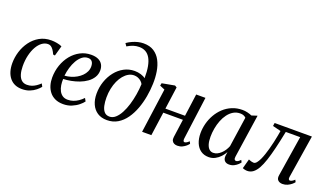

<svg xmlns="http://www.w3.org/2000/svg" viewBox="-76 -1364 3267 1908"><g transform="rotate(20 1558.0 -410.0)"><path d="M202.5 10Q118.5 10 72.2 -46.5Q26 -103 25.5 -200Q25.5 -261.5 44.2 -322.5Q63 -383.5 100 -434Q137 -484.5 191 -515Q245 -545.5 314.5 -545.5Q341.5 -545.5 373.2 -540Q405 -534.5 427.5 -523.5L397.5 -416L378 -419Q366 -446 353.2 -464Q340.5 -482 326.8 -490.8Q313 -499.5 296.5 -499.5Q263 -499.5 233.2 -477.8Q203.5 -456 181 -416.8Q158.5 -377.5 145.5 -324Q132.5 -270.5 133 -206.5Q133.5 -156.5 144.8 -120.8Q156 -85 178.2 -66Q200.5 -47 234 -47Q262 -47 285.5 -55.2Q309 -63.5 329.8 -77.8Q350.5 -92 370 -110.5L386 -80.5Q371 -61 345 -39.8Q319 -18.5 283.2 -4.2Q247.5 10 202.5 10Z M840.5 -91Q826 -70.5 796.8 -46.8Q767.5 -23 727.2 -6.2Q687 10.5 638.5 10.5Q588 10.5 551.5 -6.8Q515 -24 491.8 -54Q468.5 -84 457.5 -122.2Q446.5 -160.5 447 -202Q447.5 -271.5 469.2 -333.8Q491 -396 530 -443.8Q569 -491.5 621.8 -519Q674.5 -546.5 736.5 -546.5Q782 -546.5 812 -532Q842 -517.5 856.8 -492Q871.5 -466.5 872 -433.5Q872 -390 851.5 -356.5Q831 -323 796.8 -298.5Q762.5 -274 720.8 -258.2Q679 -242.5 635.5 -234.2Q592 -226 554.5 -225Q552.5 -192 557.5 -160Q562.5 -128 575.5 -102.2Q588.5 -76.5 611 -61.2Q633.5 -46 666 -46Q696.5 -46 724 -55.5Q751.5 -65 776.5 -82Q801.5 -99 823 -122ZM717 -506Q682.5 -506 654.8 -484Q627 -462 606.2 -426Q585.5 -390 572.8 -346.8Q560 -303.5 555.5 -260Q588.5 -262.5 620.5 -272Q652.5 -281.5 680.2 -297.5Q708 -313.5 729.2 -334.8Q750.5 -356 762.5 -381.8Q774.5 -407.5 774.5 -436.5Q774 -471 759.2 -488.5Q744.5 -506 717 -506Z M1100.5 11Q1041.5 11 1000.2 -16Q959 -43 937.5 -91Q916 -139 916 -201.5Q916 -269 937 -330.5Q958 -392 996 -440Q1034 -488 1085.2 -515.5Q1136.5 -543 1197 -543Q1230.5 -543 1262.2 -533.5Q1294 -524 1312 -508.5Q1313 -580 1303.2 -631.8Q1293.5 -683.5 1273.8 -717Q1254 -750.5 1224.8 -766.5Q1195.5 -782.5 1157 -782.5Q1126.5 -782.5 1096.8 -773.2Q1067 -764 1033.5 -743.5L1014 -772Q1039.5 -790 1068.8 -803.2Q1098 -816.5 1127.8 -823.8Q1157.5 -831 1186 -831Q1252.5 -831 1296.5 -802.5Q1340.5 -774 1366.2 -725Q1392 -676 1402.2 -613.8Q1412.5 -551.5 1410 -484.5Q1408 -418 1395.8 -348.5Q1383.5 -279 1359.8 -215Q1336 -151 1300 -100Q1264 -49 1214.5 -19Q1165 11 1100.5 11ZM1113.5 -30.5Q1147.5 -30.5 1176 -55.8Q1204.5 -81 1227.2 -123.8Q1250 -166.5 1266.2 -220.2Q1282.5 -274 1292 -331.8Q1301.5 -389.5 1303.5 -443Q1295 -459.5 1280.2 -472.2Q1265.5 -485 1246.5 -492.5Q1227.5 -500 1206 -500Q1175.5 -500 1148 -484.5Q1120.5 -469 1097.2 -441.2Q1074 -413.5 1057 -375.8Q1040 -338 1030.8 -293.2Q1021.5 -248.5 1021.5 -199.5Q1021.5 -151.5 1030 -113.2Q1038.5 -75 1058.5 -52.8Q1078.5 -30.5 1113.5 -30.5Z M1887.5 -80.5Q1885.5 -62 1890 -54.2Q1894.5 -46.5 1901.5 -46.5Q1910.5 -46.5 1922 -52.5Q1933.5 -58.5 1948.5 -73.5L1960 -51Q1953 -40.5 1937 -26Q1921 -11.5 1898 -0.5Q1875 10.5 1846 10.5Q1827 10.5 1812 3.2Q1797 -4 1789.2 -19.5Q1781.5 -35 1785 -59.5L1811.5 -250.5H1604L1569 0H1471L1536 -470L1483 -492.5L1488 -519.5L1621.5 -544L1642.5 -531.5L1610 -295.5H1817.5L1849.5 -532H1947.5Z M2427.5 -86Q2424.5 -63.5 2430.5 -55Q2436.5 -46.5 2446.5 -46.5Q2456 -46.5 2467.2 -53.2Q2478.5 -60 2492.5 -74.5L2504.5 -52Q2499 -43 2483.5 -28Q2468 -13 2444.8 -1.2Q2421.5 10.5 2392.5 10.5Q2362 10.5 2345.5 -7.2Q2329 -25 2331.5 -59L2337.5 -101Q2322.5 -73 2299 -47.5Q2275.5 -22 2244.8 -5.8Q2214 10.5 2177.5 10.5Q2128 10.5 2093 -14.2Q2058 -39 2039.5 -83.2Q2021 -127.5 2021 -186.5Q2021 -237 2034.2 -288.2Q2047.5 -339.5 2073.8 -385.5Q2100 -431.5 2138.2 -467.5Q2176.5 -503.5 2226.2 -524.5Q2276 -545.5 2336.5 -545.5Q2362.5 -545.5 2388.8 -539.2Q2415 -533 2436 -523.5L2495 -542.5ZM2387.5 -482Q2377.5 -492.5 2362.5 -498.8Q2347.5 -505 2327.5 -505Q2287 -505 2255 -486Q2223 -467 2198.8 -434.5Q2174.5 -402 2158.5 -360.8Q2142.5 -319.5 2134.5 -274.5Q2126.5 -229.5 2126.5 -186.5Q2126.5 -138 2136.5 -106.8Q2146.5 -75.5 2164.2 -60.2Q2182 -45 2205 -45Q2227.5 -45 2247.8 -54.8Q2268 -64.5 2286 -81.5Q2304 -98.5 2318 -120Q2332 -141.5 2341 -164.5Z M3001.5 -80.5Q2998.5 -61 3003.8 -53.8Q3009 -46.5 3016 -46.5Q3025.5 -46.5 3037.2 -52.5Q3049 -58.5 3064.5 -73.5L3076 -51Q3068 -39.5 3050.5 -25Q3033 -10.5 3009.5 0Q2986 10.5 2958.5 10.5Q2927.5 10.5 2909.8 -6.8Q2892 -24 2898 -60L2965.5 -487H2813.5Q2793 -385 2773.8 -305.2Q2754.5 -225.5 2735.2 -167.2Q2716 -109 2694.5 -71Q2673 -33 2646.2 -12.5Q2619.5 8 2584 8Q2570.5 8 2554.5 3.8Q2538.5 -0.5 2535.5 -3.5L2563 -104.5Q2566 -103 2575.2 -99.5Q2584.5 -96 2595.8 -93Q2607 -90 2616.5 -90Q2633 -90 2647.5 -107.5Q2662 -125 2674.8 -152.5Q2687.5 -180 2698.2 -212Q2709 -244 2717 -273.5Q2728 -313 2736.8 -352.5Q2745.5 -392 2751.8 -425Q2758 -458 2761 -477.5L2674 -499.5L2679 -532.5H3073Z"/></g></svg>

Font: Merriweather 72pt
Style: Italic
Weight: 400
Italic angle: -7.8°
Version: Version 2.101